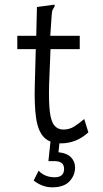

<svg xmlns="http://www.w3.org/2000/svg" viewBox="-20 -604 440 821"><path d="M241 9Q194 9 168.5 -16.5Q143 -42 134.5 -98.5Q126 -155 129 -248L133 -394H54V-451H135L138 -574L203 -583L213 -584L214 -577Q209 -570 205.5 -563Q202 -556 201 -539L195 -451H321V-394H196L190 -243Q188 -169 193 -127Q198 -85 212.5 -67.5Q227 -50 251 -50Q277 -50 298 -63.5Q319 -77 340 -95L358 -38Q330 -13 301 -2Q272 9 241 9ZM203 197Q161 197 124 168L145 126Q172 154 214 154Q254 154 254 118Q254 85 213 85H187L196 0H235L230 47Q267 51 284 69Q301 87 301 112Q301 146 277 171.5Q253 197 203 197Z"/></svg>

Font: Inconsolata Condensed
Style: Regular
Weight: 400
Width: 3
Monospace: yes
Designer: Raph Levien, Cyreal, Brenton Simpson
Foundry: Raph Levien, Cyreal, Google
Version: Version 3.000; ttfautohint (v1.8.2.53-6de2)